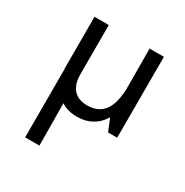

<svg xmlns="http://www.w3.org/2000/svg" viewBox="-161 -603 933 966"><g transform="rotate(30 305.0 -120.0)"><path d="M197 -470H114V-184C114 -177 114 -169 115 -162V230H198L196 -15C220 1 251 10 288 10C348 10 400 -14 435 -71L464 0H517V-470H434L435 -234C432 -163 415 -65 305 -65C217 -65 197 -129 197 -184Z"/></g></svg>

Font: Necto Mono
Style: Regular
Weight: 400
Designer: Marco Condello
Foundry: Collletttivo
Version: Version 1.300;Glyphs 3.2 (3217)